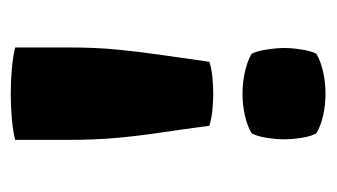

<svg xmlns="http://www.w3.org/2000/svg" viewBox="-151 -448 610 348"><g transform="rotate(90 154.0 -274.0)"><path d="M92 -348.5Q85.5 -302 79.8 -262.8Q74 -223.5 70 -183Q66 -142.5 66 -93V3.5Q82 7.5 104.2 9.5Q126.5 11.5 150 11.5Q173.5 11.5 195.5 9.5Q217.5 7.5 233.5 3.5V-93Q233.5 -141.5 229.8 -182Q226 -222.5 220 -262.5Q214 -302.5 208 -348.5Q192.5 -353 176.8 -354.2Q161 -355.5 150 -355.5Q138.5 -355.5 122.5 -354.2Q106.5 -353 92 -348.5ZM150 -408.5Q169.5 -408.5 188.8 -412.8Q208 -417 221.5 -425Q227 -434.5 229.8 -452.5Q232.5 -470.5 232.5 -484.5Q232.5 -498 229.8 -515.8Q227 -533.5 221.5 -542.5Q208 -550.5 188.8 -554.8Q169.5 -559 150 -559Q130 -559 110.8 -554.8Q91.5 -550.5 77.5 -542.5Q72.5 -533.5 69.8 -515.8Q67 -498 67 -484.5Q67 -470.5 69.8 -452.5Q72.5 -434.5 77.5 -425Q91.5 -417 110.8 -412.8Q130 -408.5 150 -408.5Z"/></g></svg>

Font: Signika SC
Style: Regular
Weight: 300
Designer: Anna Giedryś
Foundry: Anna Giedryś
Version: Version 2.000